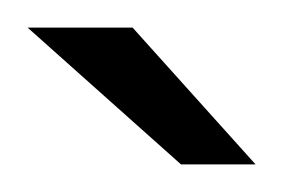

<svg xmlns="http://www.w3.org/2000/svg" viewBox="-20 -648 205 139"><path d="M111 -529 0 -628H76L165 -529Z"/></svg>

Font: Smooch Sans SemiBold
Style: Bold
Weight: 600
Designer: Robert E. Leuschke
Foundry: Robert E. Leuschke
Version: Version 1.010; ttfautohint (v1.8.3)